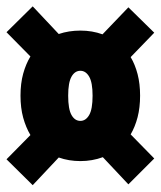

<svg xmlns="http://www.w3.org/2000/svg" viewBox="-22 -664 494 590"><path d="M78.5 -95 -2 -174.5 71.5 -249Q57.5 -272.5 49.2 -302.5Q41 -332.5 41 -370Q41 -407.5 49.2 -437.5Q57.5 -467.5 71.5 -490.5L-2 -565L78.5 -644.5L158.5 -559.5Q189.5 -570 225 -570Q261.5 -570 293 -558.5L372.5 -641.5L452 -563.5L379.5 -488.5Q393 -466 400.8 -436.2Q408.5 -406.5 408.5 -370Q408.5 -333.5 400.8 -303.8Q393 -274 379.5 -251L452 -177L372.5 -97.5L294 -181Q261.5 -169 225 -169Q189.5 -169 158.5 -180ZM225 -292.5Q241.5 -292.5 252 -310.5Q262.5 -328.5 262.5 -370Q262.5 -410.5 252 -428.5Q241.5 -446.5 225 -446.5Q208 -446.5 197.8 -428.5Q187.5 -410.5 187.5 -370Q187.5 -328.5 197.8 -310.5Q208 -292.5 225 -292.5Z"/></svg>

Font: Trispace Condensed
Style: Bold
Weight: 700
Width: 3
Designer: Tyler Finck
Foundry: Etcetera Type Company
Version: Version 1.210; ttfautohint (v1.8.3)